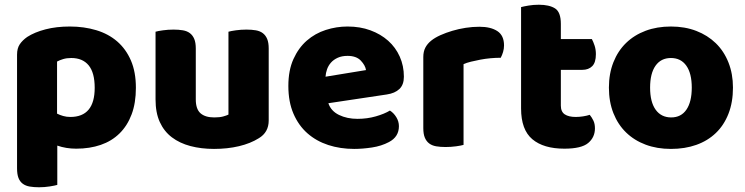

<svg xmlns="http://www.w3.org/2000/svg" viewBox="-20 -613 3147 811"><path d="M275 -501Q335 -501 386.5 -485.5Q438 -470 475 -438Q512 -406 533 -357.5Q554 -309 554 -242Q554 -178 536 -130Q518 -82 485 -49.5Q452 -17 405.5 -1Q359 15 302 15Q259 15 222 2V168Q212 171 190 174.5Q168 178 145 178Q123 178 105.5 175Q88 172 76 163Q64 154 58 138.5Q52 123 52 98V-382Q52 -409 63.5 -426Q75 -443 95 -457Q126 -477 172 -489Q218 -501 275 -501ZM277 -119Q380 -119 380 -242Q380 -306 354.5 -337Q329 -368 281 -368Q262 -368 247 -363.5Q232 -359 221 -353V-133Q233 -127 247 -123Q261 -119 277 -119Z M637 -479Q647 -482 668.5 -485Q690 -488 713 -488Q735 -488 752.5 -485Q770 -482 782 -473Q794 -464 800.5 -448.5Q807 -433 807 -408V-193Q807 -152 827 -134.5Q847 -117 885 -117Q908 -117 922.5 -121Q937 -125 945 -129V-479Q955 -482 976.5 -485Q998 -488 1021 -488Q1043 -488 1060.5 -485Q1078 -482 1090 -473Q1102 -464 1108.5 -448.5Q1115 -433 1115 -408V-104Q1115 -54 1073 -29Q1038 -7 989.5 4.5Q941 16 884 16Q830 16 784.5 4Q739 -8 706 -33Q673 -58 655 -97.5Q637 -137 637 -193Z M1476 16Q1417 16 1366.5 -0.5Q1316 -17 1278.5 -50Q1241 -83 1219.5 -133Q1198 -183 1198 -250Q1198 -316 1219.5 -363.5Q1241 -411 1276 -441.5Q1311 -472 1356 -486.5Q1401 -501 1448 -501Q1501 -501 1544.5 -485Q1588 -469 1619.5 -441Q1651 -413 1668.5 -374Q1686 -335 1686 -289Q1686 -255 1667 -237Q1648 -219 1614 -214L1367 -177Q1378 -144 1412 -127.5Q1446 -111 1490 -111Q1531 -111 1567.5 -121.5Q1604 -132 1627 -146Q1643 -136 1654 -118Q1665 -100 1665 -80Q1665 -35 1623 -13Q1591 4 1551 10Q1511 16 1476 16ZM1448 -377Q1424 -377 1406.5 -369Q1389 -361 1378 -348.5Q1367 -336 1361.5 -320.5Q1356 -305 1355 -289L1526 -317Q1523 -337 1504 -357Q1485 -377 1448 -377Z M1938 -1Q1928 2 1906.5 5Q1885 8 1862 8Q1840 8 1822.5 5Q1805 2 1793 -7Q1781 -16 1774.5 -31.5Q1768 -47 1768 -72V-372Q1768 -395 1776.5 -411.5Q1785 -428 1801 -441Q1817 -454 1840.5 -464.5Q1864 -475 1891 -483Q1918 -491 1947 -495.5Q1976 -500 2005 -500Q2053 -500 2081 -481.5Q2109 -463 2109 -421Q2109 -407 2105 -393.5Q2101 -380 2095 -369Q2074 -369 2052 -367Q2030 -365 2009 -361Q1988 -357 1969.5 -352.5Q1951 -348 1938 -342Z M2349 -167Q2349 -141 2365.5 -130Q2382 -119 2412 -119Q2427 -119 2443 -121.5Q2459 -124 2471 -128Q2480 -117 2486.5 -103.5Q2493 -90 2493 -71Q2493 -33 2464.5 -9Q2436 15 2364 15Q2276 15 2228.5 -25Q2181 -65 2181 -155V-583Q2192 -586 2212.5 -589.5Q2233 -593 2256 -593Q2300 -593 2324.5 -577.5Q2349 -562 2349 -512V-448H2480Q2486 -437 2491.5 -420.5Q2497 -404 2497 -384Q2497 -349 2481.5 -333.5Q2466 -318 2440 -318H2349Z M3076 -243Q3076 -181 3057 -132.5Q3038 -84 3003.5 -51Q2969 -18 2921 -1Q2873 16 2814 16Q2755 16 2707 -2Q2659 -20 2624.5 -53.5Q2590 -87 2571 -135Q2552 -183 2552 -243Q2552 -302 2571 -350Q2590 -398 2624.5 -431.5Q2659 -465 2707 -483Q2755 -501 2814 -501Q2873 -501 2921 -482.5Q2969 -464 3003.5 -430.5Q3038 -397 3057 -349Q3076 -301 3076 -243ZM2726 -243Q2726 -182 2749.5 -149.5Q2773 -117 2815 -117Q2857 -117 2879.5 -150Q2902 -183 2902 -243Q2902 -303 2879 -335.5Q2856 -368 2814 -368Q2772 -368 2749 -335.5Q2726 -303 2726 -243Z"/></svg>

Font: Baloo
Style: Regular
Weight: 400
Designer: Sarang Kulkarni and Ek Type
Foundry: Ek Type
Version: Version 1.443;PS 1.000;hotconv 16.6.51;makeotf.lib2.5.65220;